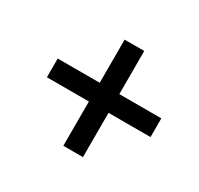

<svg xmlns="http://www.w3.org/2000/svg" viewBox="-108 -686 759 731"><g transform="rotate(30 272.0 -320.5)"><path d="M246.5 -86.9H332.8V-553.6H246.5V-86.9ZM517.4 -281.6V-363.9H61.9V-281.6H517.4Z"/></g></svg>

Font: Source Serif Variable
Style: Italic
Weight: 389
Italic angle: -12°
Designer: Frank Grießhammer
Foundry: Adobe Systems Incorporated
Version: Version 3.001;hotconv 1.0.111;makeotfexe 2.5.65597